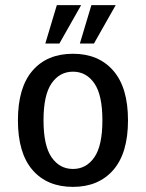

<svg xmlns="http://www.w3.org/2000/svg" viewBox="-20 -720 570 750"><path d="M157 -550 202 -700H297L212 -550ZM292 -550 337 -700H432L347 -550ZM265 10Q164 10 107 -56Q50 -122 50 -250Q50 -378 107 -444Q164 -510 265 -510Q365 -510 422.5 -444Q480 -378 480 -250Q480 -122 422.5 -56Q365 10 265 10ZM181.5 -105.5Q213 -60 265 -60Q317 -60 348.5 -105.5Q380 -151 380 -250Q380 -349 348.5 -394.5Q317 -440 265 -440Q213 -440 181.5 -394.5Q150 -349 150 -250Q150 -151 181.5 -105.5Z"/></svg>

Font: Scada
Style: Regular
Weight: 400
Designer: Jovanny Lemonad
Foundry: Jovanny Lemonad
Version: Version 4.100;PS 004.100;hotconv 1.0.88;makeotf.lib2.5.64775